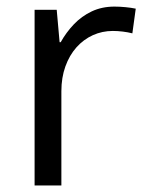

<svg xmlns="http://www.w3.org/2000/svg" viewBox="-20 -565 449 585"><path d="M328.6 -544.9Q344.7 -544.9 362.3 -543.2Q379.9 -541.5 393.6 -538.6L383.3 -463.4Q370.1 -466.8 354 -468.8Q337.9 -470.7 323.7 -470.7Q291.5 -470.7 262.9 -457.8Q234.4 -444.8 212.9 -420.7Q191.4 -396.5 179.2 -362.5Q167 -328.6 167 -287.1V0H85.4V-535.2H152.8L161.6 -436.5H165Q181.6 -466.3 205.1 -491Q228.5 -515.6 259.5 -530.3Q290.5 -544.9 328.6 -544.9Z"/></svg>

Font: Wonky
Style: Regular
Weight: 400
Designer: Monotype Design Team
Foundry: Monotype Imaging Inc.
Version: Version 3.000